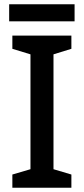

<svg xmlns="http://www.w3.org/2000/svg" viewBox="-20 -881 394 901"><path d="M315 0H38V-62L123 -87V-626L38 -652V-714H315V-652L231 -626V-87L315 -62ZM330 -861V-781H23V-861Z"/></svg>

Font: Noto Sans Cham Medium
Style: Regular
Weight: 500
Version: Version 2.002